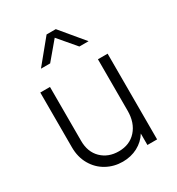

<svg xmlns="http://www.w3.org/2000/svg" viewBox="-188 -901 948 1030"><g transform="rotate(-30 286.0 -386.0)"><path d="M72 -192V-531H132V-197Q132 -128 173.5 -87.5Q215 -47 280 -47Q348 -47 388.5 -92.5Q429 -138 429 -212V-531H489V0H429V-71Q405 -32 363.5 -10Q322 12 271 12Q217 12 171.5 -13Q126 -38 99 -84.5Q72 -131 72 -192ZM257 -784H314L434 -640H377L286 -747L196 -640H139Z"/></g></svg>

Font: Eudoxus Sans Light
Style: Regular
Weight: 300
Designer: Stijn de Vries
Foundry: tokotype
Version: Version 2.005